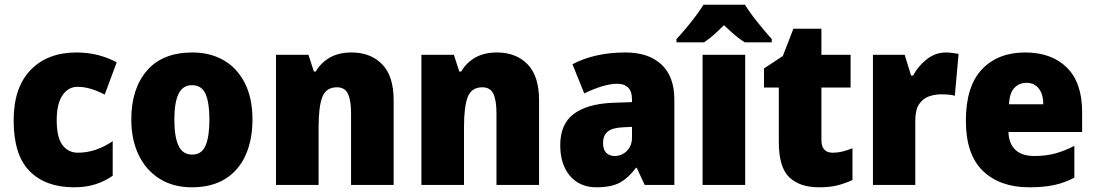

<svg xmlns="http://www.w3.org/2000/svg" viewBox="-20 -786 4655 816"><path d="M295 10Q174 10 106 -58.5Q38 -127 38 -274Q38 -414 110 -488.5Q182 -563 305 -563Q354 -563 396.5 -552Q439 -541 476 -521L425 -384Q394 -400 366 -408.5Q338 -417 309 -417Q270 -417 245.5 -381Q221 -345 221 -275Q221 -202 245.5 -169.5Q270 -137 311 -137Q387 -137 459 -186V-39Q426 -16 386 -3Q346 10 295 10Z M1053 -278Q1053 -193 1024.5 -128Q996 -63 938.5 -26.5Q881 10 795 10Q716 10 658 -26.5Q600 -63 569 -128Q538 -193 538 -278Q538 -409 604.5 -486Q671 -563 798 -563Q873 -563 930.5 -530Q988 -497 1020.5 -433Q1053 -369 1053 -278ZM721 -277Q721 -205 738.5 -167Q756 -129 797 -129Q837 -129 853.5 -167Q870 -205 870 -278Q870 -350 853.5 -387Q837 -424 796 -424Q757 -424 739 -387.5Q721 -351 721 -277Z M1474 -563Q1555 -563 1604 -513Q1653 -463 1653 -360V0H1472V-304Q1472 -359 1459 -387Q1446 -415 1412 -415Q1366 -415 1350 -374Q1334 -333 1334 -246V0H1153V-553H1291L1314 -482H1322Q1345 -521 1383 -542Q1421 -563 1474 -563Z M2092 -563Q2173 -563 2222 -513Q2271 -463 2271 -360V0H2090V-304Q2090 -359 2077 -387Q2064 -415 2030 -415Q1984 -415 1968 -374Q1952 -333 1952 -246V0H1771V-553H1909L1932 -482H1940Q1963 -521 2001 -542Q2039 -563 2092 -563Z M2639 -563Q2736 -563 2791 -512Q2846 -461 2846 -363V0H2720L2686 -73H2683Q2651 -30 2614.5 -10Q2578 10 2515 10Q2444 10 2402.5 -38.5Q2361 -87 2361 -169Q2361 -258 2417.5 -301Q2474 -344 2581 -349L2666 -352V-362Q2666 -398 2649.5 -414Q2633 -430 2604 -430Q2574 -430 2538 -419Q2502 -408 2463 -389L2413 -513Q2458 -537 2514.5 -550Q2571 -563 2639 -563ZM2628 -245Q2582 -243 2562.5 -226.5Q2543 -210 2543 -179Q2543 -150 2556.5 -136.5Q2570 -123 2592 -123Q2623 -123 2644.5 -145Q2666 -167 2666 -202V-247Z M3147 0H2966V-553H3147ZM3146 -766Q3167 -732 3199.5 -691.5Q3232 -651 3260 -620V-606H3145Q3123 -620 3102 -638Q3081 -656 3057 -679Q3033 -655 3013 -637.5Q2993 -620 2972 -606H2855V-620Q2872 -638 2894 -664Q2916 -690 2936.5 -717.5Q2957 -745 2970 -766Z M3519 -137Q3540 -137 3560.5 -142Q3581 -147 3603 -156V-21Q3573 -7 3540 1.5Q3507 10 3461 10Q3379 10 3334.5 -32.5Q3290 -75 3290 -182V-414H3227V-495L3307 -548L3352 -664H3471V-553H3595V-414H3471V-191Q3471 -137 3519 -137Z M4000 -563Q4014 -563 4028.5 -561Q4043 -559 4054 -557L4038 -379Q4028 -382 4014.5 -383.5Q4001 -385 3979 -385Q3952 -385 3927 -376Q3902 -367 3886 -343Q3870 -319 3870 -274V0H3690V-553H3825L3852 -465H3861Q3880 -503 3917.5 -533Q3955 -563 4000 -563Z M4337 -563Q4449 -563 4514 -499Q4579 -435 4579 -310V-225H4266Q4267 -177 4294.5 -150Q4322 -123 4377 -123Q4424 -123 4463.5 -133.5Q4503 -144 4546 -166V-31Q4507 -10 4462 0Q4417 10 4354 10Q4230 10 4157.5 -59.5Q4085 -129 4085 -273Q4085 -419 4153 -491Q4221 -563 4337 -563ZM4343 -434Q4312 -434 4291.5 -413Q4271 -392 4268 -343H4414Q4414 -385 4395 -409.5Q4376 -434 4343 -434Z"/></svg>

Font: Noto Sans SemiCondensed Black
Style: Regular
Weight: 900
Width: 4
Designer: Monotype Design Team
Foundry: Monotype Imaging Inc.
Version: Version 2.013; ttfautohint (v1.8.4.7-5d5b)